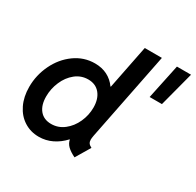

<svg xmlns="http://www.w3.org/2000/svg" viewBox="-162 -933 1145 1123"><g transform="rotate(30 410.0 -372.0)"><path d="M396 -69.3H394Q360.4 -32.7 318.6 -12.5Q276.9 7.8 229.5 7.8Q174.3 7.8 130.1 -20.3Q85.9 -48.3 61 -99.6Q36.1 -150.9 36.1 -217.8Q36.1 -296.9 70.6 -368.7Q105 -440.4 166 -484.6Q227.1 -528.8 301.8 -528.8Q349.1 -528.8 385.7 -510Q422.4 -491.2 446.3 -457H449.2L507.8 -752H623.5L505.4 -158.7Q502 -139.2 502 -130.4Q502 -116.2 508.3 -106.9Q514.6 -97.7 529.8 -90.3L471.7 7.3Q437.5 -9.3 418.9 -27.3Q400.4 -45.4 396 -69.3ZM422.4 -299.8Q422.4 -358.4 393.6 -393.1Q364.7 -427.7 314.5 -427.7Q266.6 -427.7 229 -397.5Q191.4 -367.2 170.7 -318.8Q149.9 -270.5 149.9 -218.8Q149.9 -160.2 177.5 -126.7Q205.1 -93.3 254.9 -93.3Q302.7 -93.3 341.1 -123.3Q379.4 -153.3 400.9 -200.9Q422.4 -248.5 422.4 -299.8ZM725.1 -752H820.3L758.8 -518.1H675.8Z"/></g></svg>

Font: Reddit Sans Fudge SmBold Italic
Style: Regular
Weight: 600
Italic angle: -11.25°
Designer: Stephen Hutchings
Version: Version 1.013